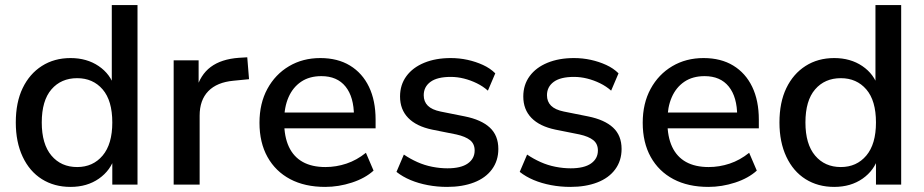

<svg xmlns="http://www.w3.org/2000/svg" viewBox="-20 -725 3630 754"><path d="M257 9Q193 9 144.5 -21.5Q96 -52 69 -109.5Q42 -167 42 -244Q42 -323 69 -379Q96 -435 144.5 -466Q193 -497 257 -497Q321 -497 367.5 -465.5Q414 -434 430 -381H419V-705H520V0H421V-110H431Q415 -56 368.5 -23.5Q322 9 257 9ZM283 -69Q345 -69 383 -114Q421 -159 421 -244Q421 -330 383 -374Q345 -418 283 -418Q220 -418 182 -374Q144 -330 144 -244Q144 -159 182 -114Q220 -69 283 -69Z M662 0V-488H760V-371H750Q766 -431 807.5 -462Q849 -493 918 -498L951 -500L958 -414L897 -408Q832 -402 798 -367Q764 -332 764 -271V0Z M1257 9Q1177 9 1119.5 -21.5Q1062 -52 1030.5 -108.5Q999 -165 999 -243Q999 -319 1030 -376Q1061 -433 1115 -465Q1169 -497 1238 -497Q1306 -497 1354.5 -467.5Q1403 -438 1429 -384Q1455 -330 1455 -255V-221H1079V-283H1387L1370 -269Q1370 -344 1337 -385Q1304 -426 1242 -426Q1195 -426 1162.5 -404Q1130 -382 1113 -343Q1096 -304 1096 -252V-246Q1096 -188 1114.5 -148.5Q1133 -109 1169 -89Q1205 -69 1258 -69Q1300 -69 1340.5 -82.5Q1381 -96 1417 -125L1447 -55Q1414 -25 1362 -8Q1310 9 1257 9Z M1736 9Q1697 9 1660 2Q1623 -5 1592 -18Q1561 -31 1537 -50L1566 -118Q1591 -101 1619 -88.5Q1647 -76 1677.5 -70Q1708 -64 1737 -64Q1790 -64 1817 -83Q1844 -102 1844 -134Q1844 -160 1826 -174.5Q1808 -189 1772 -197L1677 -216Q1615 -229 1583 -262Q1551 -295 1551 -346Q1551 -392 1576 -426Q1601 -460 1646 -478.5Q1691 -497 1750 -497Q1784 -497 1816 -490Q1848 -483 1876.5 -470Q1905 -457 1925 -437L1896 -369Q1877 -386 1852.5 -398Q1828 -410 1802 -416.5Q1776 -423 1750 -423Q1697 -423 1670.5 -403.5Q1644 -384 1644 -351Q1644 -326 1660 -310Q1676 -294 1710 -287L1805 -268Q1870 -255 1903.5 -224Q1937 -193 1937 -140Q1937 -94 1912 -60Q1887 -26 1841.5 -8.5Q1796 9 1736 9Z M2220 9Q2181 9 2144 2Q2107 -5 2076 -18Q2045 -31 2021 -50L2050 -118Q2075 -101 2103 -88.5Q2131 -76 2161.5 -70Q2192 -64 2221 -64Q2274 -64 2301 -83Q2328 -102 2328 -134Q2328 -160 2310 -174.5Q2292 -189 2256 -197L2161 -216Q2099 -229 2067 -262Q2035 -295 2035 -346Q2035 -392 2060 -426Q2085 -460 2130 -478.5Q2175 -497 2234 -497Q2268 -497 2300 -490Q2332 -483 2360.5 -470Q2389 -457 2409 -437L2380 -369Q2361 -386 2336.5 -398Q2312 -410 2286 -416.5Q2260 -423 2234 -423Q2181 -423 2154.5 -403.5Q2128 -384 2128 -351Q2128 -326 2144 -310Q2160 -294 2194 -287L2289 -268Q2354 -255 2387.5 -224Q2421 -193 2421 -140Q2421 -94 2396 -60Q2371 -26 2325.5 -8.5Q2280 9 2220 9Z M2762 9Q2682 9 2624.5 -21.5Q2567 -52 2535.5 -108.5Q2504 -165 2504 -243Q2504 -319 2535 -376Q2566 -433 2620 -465Q2674 -497 2743 -497Q2811 -497 2859.5 -467.5Q2908 -438 2934 -384Q2960 -330 2960 -255V-221H2584V-283H2892L2875 -269Q2875 -344 2842 -385Q2809 -426 2747 -426Q2700 -426 2667.5 -404Q2635 -382 2618 -343Q2601 -304 2601 -252V-246Q2601 -188 2619.5 -148.5Q2638 -109 2674 -89Q2710 -69 2763 -69Q2805 -69 2845.5 -82.5Q2886 -96 2922 -125L2952 -55Q2919 -25 2867 -8Q2815 9 2762 9Z M3256 9Q3192 9 3143.5 -21.5Q3095 -52 3068 -109.5Q3041 -167 3041 -244Q3041 -323 3068 -379Q3095 -435 3143.5 -466Q3192 -497 3256 -497Q3320 -497 3366.5 -465.5Q3413 -434 3429 -381H3418V-705H3519V0H3420V-110H3430Q3414 -56 3367.5 -23.5Q3321 9 3256 9ZM3282 -69Q3344 -69 3382 -114Q3420 -159 3420 -244Q3420 -330 3382 -374Q3344 -418 3282 -418Q3219 -418 3181 -374Q3143 -330 3143 -244Q3143 -159 3181 -114Q3219 -69 3282 -69Z"/></svg>

Font: Nunito Sans 12pt SemiBold
Style: Regular
Weight: 600
Designer: Vernon Adams
Foundry: Vernon Adams
Version: Version 3.101;gftools[0.9.27]